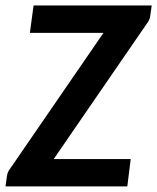

<svg xmlns="http://www.w3.org/2000/svg" viewBox="-27 -668 564 688"><path d="M516.6 -648.4 511.2 -610.4Q510.3 -602.1 506.6 -595Q502.9 -587.9 497.6 -581.1L165.5 -98.1H441.4L429.2 0H-7.3L-2 -37.6Q-1 -45.9 2.4 -52.7Q5.9 -59.6 11.2 -66.4L343.8 -550.3H80.1L93.3 -648.4Z"/></svg>

Font: Carlito
Style: Bold Italic
Weight: 700
Italic angle: -7°
Designer: Lukasz Dziedzic
Foundry: tyPoland Lukasz Dziedzic
Version: Version 1.104